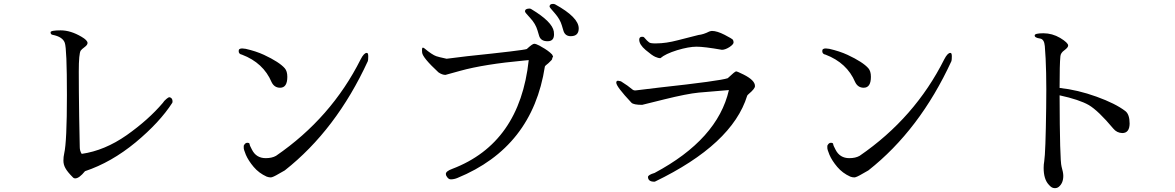

<svg xmlns="http://www.w3.org/2000/svg" viewBox="-20 -912 6040 987"><path d="M250 -733Q302 -723 313 -692Q324 -662 324 -423Q324 -183 310 -123Q306 -106 306 -86Q306 -66 316 -48Q326 -29 354 -1Q359 5 367 5Q387 5 417 -32Q552 -77 677 -180Q801 -283 866 -384Q867 -388 867 -392Q866 -409 852 -412H849Q846 -412 835 -403Q823 -393 817 -383Q743 -296 631 -217Q518 -138 400 -121Q390 -136 390 -156Q389 -176 387 -313Q385 -450 385 -544Q385 -637 395 -652Q400 -659 415 -670Q430 -681 430 -691Q430 -705 399 -723Q343 -756 292 -756Q240 -756 240 -746Q240 -735 250 -733Z M1865 -640Q1851 -640 1834 -607Q1683 -306 1399 -111Q1378 -99 1346 -99Q1297 -99 1275 -143Q1263 -165 1263 -172Q1262 -178 1251 -178Q1240 -178 1233 -163V-153Q1232 -145 1244 -116Q1257 -86 1284 -54Q1311 -22 1351 -4Q1362 0 1372 0Q1382 0 1414 -19L1444 -36Q1708 -244 1871 -598Q1873 -604 1873 -623Q1873 -641 1865 -640ZM1457 -517Q1457 -546 1444 -561Q1416 -593 1337 -630Q1296 -649 1243 -661L1225 -663Q1206 -663 1207 -649Q1207 -634 1224 -631Q1334 -589 1376 -490Q1390 -461 1420 -461Q1457 -461 1457 -517Z M2955 -766Q2955 -823 2833 -890Q2827 -892 2823 -892Q2805 -892 2805 -878Q2805 -874 2832 -844Q2859 -813 2868 -782L2877 -752Q2886 -726 2914 -726Q2955 -726 2955 -766ZM2828 -735Q2828 -742 2827 -750Q2819 -800 2713 -864Q2707 -868 2703 -868Q2679 -868 2679 -854V-852Q2679 -848 2706 -819Q2733 -790 2743 -756L2752 -726Q2761 -700 2795 -700Q2828 -700 2828 -735ZM2234 -540Q2253 -527 2270 -527L2346 -548Q2469 -582 2676 -601L2698 -603Q2652 -176 2305 -44Q2272 -32 2272 -18Q2272 -13 2273 -11Q2283 10 2297 10Q2314 10 2331 3Q2717 -155 2781 -570Q2781 -572 2788 -578L2799 -587Q2819 -605 2819 -610Q2819 -615 2817 -616Q2818 -616 2821 -616Q2823 -616 2823 -620Q2823 -623 2818 -632Q2799 -652 2764 -671L2754 -677Q2735 -687 2726 -687Q2717 -687 2688 -660Q2669 -653 2381 -623L2276 -610Q2234 -619 2223 -623Q2202 -630 2161 -664Q2158 -667 2153 -667Q2148 -667 2150 -642Q2152 -616 2234 -540Z M3348 -620Q3363 -613 3375 -613Q3400 -635 3461 -654Q3521 -672 3561 -672Q3600 -672 3691 -656Q3708 -656 3730 -670Q3751 -684 3751 -694Q3751 -700 3748 -707Q3744 -713 3705 -733Q3666 -753 3640 -753Q3635 -753 3626 -750Q3597 -735 3570 -732Q3517 -718 3464 -705Q3403 -689 3355 -689Q3325 -688 3317 -694Q3307 -701 3291 -720Q3289 -723 3281 -723Q3266 -723 3266 -708Q3266 -683 3299 -655Q3332 -627 3348 -620ZM3346 22Q3744 -170 3821 -420Q3822 -423 3829 -429Q3861 -456 3861 -469Q3862 -499 3802 -529Q3770 -545 3764 -545Q3758 -545 3721 -510Q3681 -496 3370 -462Q3311 -455 3254 -448Q3239 -445 3231 -452Q3209 -471 3172 -494Q3165 -496 3157 -497Q3148 -497 3148 -487Q3148 -467 3226 -384Q3237 -373 3281 -373L3394 -401Q3511 -430 3572 -436Q3633 -441 3727 -449Q3669 -196 3345 -23Q3311 -13 3311 -2Q3312 22 3343 22Z M4865 -640Q4851 -640 4834 -607Q4683 -306 4399 -111Q4378 -99 4346 -99Q4297 -99 4275 -143Q4263 -165 4263 -172Q4262 -178 4251 -178Q4240 -178 4233 -163V-153Q4232 -145 4244 -116Q4257 -86 4284 -54Q4311 -22 4351 -4Q4362 0 4372 0Q4382 0 4414 -19L4444 -36Q4708 -244 4871 -598Q4873 -604 4873 -623Q4873 -641 4865 -640ZM4457 -517Q4457 -546 4444 -561Q4416 -593 4337 -630Q4296 -649 4243 -661L4225 -663Q4206 -663 4207 -649Q4207 -634 4224 -631Q4334 -589 4376 -490Q4390 -461 4420 -461Q4457 -461 4457 -517Z M5326 -714Q5348 -711 5351 -675Q5361 -557 5358 -358Q5355 -127 5348 -83Q5345 -67 5345 -49Q5345 9 5371 37Q5386 55 5400 55Q5413 56 5422 49Q5446 30 5446 -8Q5446 -25 5437 -56Q5428 -87 5427 -422Q5528 -400 5577 -372Q5626 -343 5703 -251Q5721 -229 5749 -228Q5786 -228 5787 -276Q5787 -324 5765 -341Q5714 -380 5617 -415Q5520 -450 5427 -460Q5427 -584 5431 -622Q5432 -640 5452 -654Q5471 -668 5471 -678Q5471 -692 5430 -717Q5389 -741 5344 -741Q5299 -741 5299 -730Q5298 -718 5326 -714Z"/></svg>

Font: Sawarabi Mincho
Style: Regular
Weight: 400
Version: Version 1.082; ttfautohint (v1.8.4.7-5d5b)